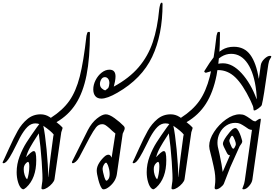

<svg xmlns="http://www.w3.org/2000/svg" viewBox="-22 -1411 2056 1441"><path d="M402 -494Q432 -471 445 -456Q448 -453 448 -451Q448 -447 443.5 -435.5Q439 -424 438 -419L387 -66Q385 -52 369.5 -34Q354 -16 334 -3Q314 10 300 10Q289 10 289 1Q289 -7 292 -24Q295 -41 296 -52Q299 -84 291 -198Q283 -312 269 -410L255 -388Q224 -341 203.5 -304Q183 -267 174 -232H175Q189 -248 205.5 -262.5Q222 -277 232 -277Q242 -277 246 -259.5Q250 -242 250 -208Q250 -73 175 -4Q158 10 153 10Q150 10 146.5 8Q143 6 141 5Q124 -9 113.5 -44Q103 -79 103 -119Q103 -179 125 -237Q147 -295 177 -342Q207 -389 255 -456L273 -480Q259 -485 243 -485Q211 -485 184 -458.5Q157 -432 128 -379L105 -333Q68 -258 52 -233Q24 -186 4 -186Q-5 -186 -1 -196Q3 -204 11 -221Q19 -238 42 -289Q82 -378 111.5 -430Q141 -482 183.5 -517.5Q226 -553 283 -553Q319 -553 350 -533L368 -521L360 -527Q449 -584 498.5 -654.5Q548 -725 576.5 -836Q605 -947 627 -1143Q630 -1157 633 -1164.5Q636 -1172 645 -1172Q653 -1172 653 -1164Q653 -976 627.5 -847Q602 -718 547.5 -632.5Q493 -547 402 -494ZM381 -401Q364 -425 303 -467Q316 -409 327.5 -290.5Q339 -172 340 -82H341Q345 -134 357 -231.5Q369 -329 378 -388Q379 -390 379.5 -394.5Q380 -399 381 -401ZM160 -166Q156 -158 156 -140Q156 -119 163 -97Q170 -75 181 -66H182Q188 -78 193 -106.5Q198 -135 198 -161Q198 -196 188 -196Q183 -196 173.5 -186.5Q164 -177 160 -166Z M741 1Q728 -17 716 -62.5Q704 -108 704 -131Q704 -159 722 -188Q740 -217 768 -241Q781 -250 790 -250Q800 -250 805.5 -244.5Q811 -239 815 -229H816L844 -409Q820 -428 799 -449Q779 -466 768.5 -472.5Q758 -479 746 -479Q718 -479 699 -455.5Q680 -432 651 -379L573 -231Q562 -211 548 -198.5Q534 -186 524 -186Q518 -186 518 -192Q518 -197 520 -200L637 -434Q666 -490 705.5 -521.5Q745 -553 772 -553Q798 -553 838 -524Q878 -495 906 -466Q914 -458 914 -449Q914 -439 907 -425.5Q900 -412 899 -408L855 -103Q847 -51 801 -12Q774 10 756 10Q746 10 741 1ZM801 -105Q801 -136 788 -171Q780 -190 774 -190Q766 -190 757 -174Q748 -158 748 -145Q748 -136 752 -116.5Q756 -97 761 -82Q763 -75 767.5 -65Q772 -55 777 -55Q784 -55 792.5 -68Q801 -81 801 -105Z M678 -740Q678 -775 695.5 -809.5Q713 -844 741 -866Q769 -888 800 -888Q845 -888 845 -837Q845 -821 840.5 -797.5Q836 -774 832 -761Q948 -824 1018.5 -906.5Q1089 -989 1124.5 -1094.5Q1160 -1200 1173 -1342Q1175 -1358 1179.5 -1374.5Q1184 -1391 1192 -1391Q1198 -1391 1198 -1380Q1198 -1149 1120 -984.5Q1042 -820 859 -715Q783 -671 739 -671Q709 -671 693.5 -689.5Q678 -708 678 -740ZM790 -750Q794 -757 796.5 -768Q799 -779 799 -787Q799 -807 789.5 -819.5Q780 -832 765 -832Q748 -832 738 -815.5Q728 -799 728 -781Q728 -760 742.5 -747Q757 -734 769 -733Z M1378 -494Q1408 -471 1421 -456Q1424 -453 1424 -451Q1424 -447 1419.5 -435.5Q1415 -424 1414 -419L1363 -66Q1361 -52 1345.5 -34Q1330 -16 1310 -3Q1290 10 1276 10Q1265 10 1265 1Q1265 -7 1268 -24Q1271 -41 1272 -52Q1275 -84 1267 -198Q1259 -312 1245 -410L1231 -388Q1200 -341 1179.5 -304Q1159 -267 1150 -232H1151Q1165 -248 1181.5 -262.5Q1198 -277 1208 -277Q1218 -277 1222 -259.5Q1226 -242 1226 -208Q1226 -73 1151 -4Q1134 10 1129 10Q1126 10 1122.5 8Q1119 6 1117 5Q1100 -9 1089.5 -44Q1079 -79 1079 -119Q1079 -179 1101 -237Q1123 -295 1153 -342Q1183 -389 1231 -456L1249 -480Q1235 -485 1219 -485Q1187 -485 1160 -458.5Q1133 -432 1104 -379L1081 -333Q1044 -258 1028 -233Q1000 -186 980 -186Q971 -186 975 -196Q979 -204 987 -221Q995 -238 1018 -289Q1058 -378 1087.5 -430Q1117 -482 1159.5 -517.5Q1202 -553 1259 -553Q1295 -553 1326 -533L1344 -521L1336 -527Q1425 -584 1474.5 -654.5Q1524 -725 1552.5 -836Q1581 -947 1603 -1143Q1606 -1157 1609 -1164.5Q1612 -1172 1621 -1172Q1629 -1172 1629 -1164Q1629 -976 1603.5 -847Q1578 -718 1523.5 -632.5Q1469 -547 1378 -494ZM1357 -401Q1340 -425 1279 -467Q1292 -409 1303.5 -290.5Q1315 -172 1316 -82H1317Q1321 -134 1333 -231.5Q1345 -329 1354 -388Q1355 -390 1355.5 -394.5Q1356 -399 1357 -401ZM1136 -166Q1132 -158 1132 -140Q1132 -119 1139 -97Q1146 -75 1157 -66H1158Q1164 -78 1169 -106.5Q1174 -135 1174 -161Q1174 -196 1164 -196Q1159 -196 1149.5 -186.5Q1140 -177 1136 -166Z M1589 -2Q1589 -9 1591.5 -25Q1594 -41 1594 -67Q1594 -93 1589 -123.5Q1584 -154 1568 -221L1559 -257Q1548 -296 1548 -315Q1548 -365 1584.5 -421Q1621 -477 1674.5 -515Q1728 -553 1777 -553Q1800 -553 1816 -545Q1832 -537 1853 -522Q1867 -511 1875.5 -506Q1884 -501 1895 -500Q1905 -508 1915.5 -514Q1926 -520 1931 -520Q1935 -520 1935.5 -517Q1936 -514 1935 -508L1872 -62Q1868 -38 1846.5 -14Q1825 10 1806 10Q1797 10 1797 4Q1797 1 1804 -14.5Q1811 -30 1815 -55L1869 -436Q1854 -437 1843.5 -443Q1833 -449 1817 -461Q1796 -475 1781 -482Q1766 -489 1744 -489Q1707 -489 1676 -468.5Q1645 -448 1627.5 -413.5Q1610 -379 1610 -340Q1610 -313 1621 -274L1626 -252Q1644 -168 1649 -122H1650L1704 -246Q1695 -246 1690 -250.5Q1685 -255 1680 -265L1658 -309Q1657 -312 1654 -319.5Q1651 -327 1651 -332Q1651 -351 1677.5 -388Q1704 -425 1725 -443Q1737 -450 1743 -450Q1753 -450 1760 -440Q1769 -429 1777.5 -409Q1786 -389 1791 -370Q1796 -355 1796 -350Q1796 -343 1791 -334.5Q1786 -326 1777 -314L1706 -156Q1701 -145 1677 -81Q1662 -41 1658 -32Q1652 -19 1633.5 -4.5Q1615 10 1600 10Q1589 10 1589 -2ZM1738 -303Q1742 -309 1745 -316.5Q1748 -324 1748 -330Q1748 -341 1740.5 -359.5Q1733 -378 1732 -379Q1726 -392 1720 -392Q1717 -392 1714.5 -389Q1712 -386 1709 -381Q1699 -363 1699 -355Q1699 -349 1706 -331.5Q1713 -314 1717 -306Q1719 -304 1722 -299.5Q1725 -295 1729 -295Q1732 -295 1734.5 -297.5Q1737 -300 1738 -303Z M1881 -588Q1880 -604 1876.5 -614.5Q1873 -625 1858 -657Q1800 -777 1743.5 -831Q1687 -885 1615 -885Q1594 -885 1576 -880.5Q1558 -876 1527 -866Q1526 -865 1524 -865Q1520 -865 1515.5 -868Q1511 -871 1511 -875Q1511 -877 1513.5 -880.5Q1516 -884 1519 -889Q1553 -945 1580.5 -979.5Q1608 -1014 1645.5 -1037Q1683 -1060 1733 -1060Q1812 -1060 1856.5 -999.5Q1901 -939 1920 -821H1921L1935 -921Q1939 -947 1962.5 -969.5Q1986 -992 2005 -992Q2014 -992 2014 -986Q2014 -982 2005 -968.5Q1996 -955 1992 -929Q1971 -783 1960.5 -717Q1950 -651 1943 -624Q1941 -615 1919 -598.5Q1897 -582 1886 -582Q1881 -582 1881 -588ZM1905 -667Q1905 -689 1901 -727Q1886 -860 1837 -933.5Q1788 -1007 1713 -1007Q1636 -1007 1573 -921L1574 -920Q1588 -927 1610.5 -931.5Q1633 -936 1651 -936Q1723 -936 1791.5 -861Q1860 -786 1904 -667Z"/></svg>

Font: Charm
Style: Regular
Weight: 400
Designer: Katatrad Aksorn Co.,Ltd.
Foundry: Cadson Demak Co.,Ltd.
Version: Version 1.001